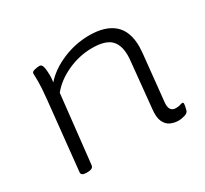

<svg xmlns="http://www.w3.org/2000/svg" viewBox="-114 -695 926 866"><g transform="rotate(-30 348.5 -261.5)"><path d="M592 6Q569 6 549.5 -3Q530 -12 519.5 -35Q509 -58 514 -100L537 -332Q538 -340 538.5 -348.5Q539 -357 539 -364Q539 -420 510.5 -446.5Q482 -473 415 -473Q350 -473 288 -445Q226 -417 189 -371L150 -16Q148 2 118 2H114Q85 2 87 -16L124 -373Q127 -401 128.5 -424.5Q130 -448 130 -462Q130 -479 129.5 -489Q129 -499 129 -505Q129 -515 144.5 -518.5Q160 -522 170 -522Q182 -522 186 -504.5Q190 -487 190 -460Q190 -444 187 -426Q227 -472 294 -500.5Q361 -529 433 -529Q516 -529 560 -490.5Q604 -452 604 -372Q604 -364 603 -356Q602 -348 602 -339L577 -95Q573 -49 609 -49Q623 -49 631 -52Q639 -55 644 -55Q650 -55 650 -48Q650 -45 648.5 -36Q647 -27 644 -17Q641 -4 622.5 1Q604 6 592 6Z"/></g></svg>

Font: Asap Expanded Expanded Light
Style: Italic
Weight: 300
Width: 7
Italic angle: -6°
Designer: Pablo Cosgaya
Foundry: Omnibus-Type
Version: Version 3.001; ttfautohint (v1.8.4.7-5d5b)